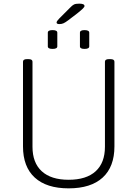

<svg xmlns="http://www.w3.org/2000/svg" viewBox="-20 -1026 752 1052"><path d="M356 6Q235 6 170.5 -53Q106 -112 106 -224V-688Q106 -702 128 -702H136Q158 -702 158 -688V-222Q158 -134 209 -87.5Q260 -41 356 -41Q453 -41 504 -87.5Q555 -134 555 -222V-688Q555 -702 577 -702H585Q607 -702 607 -688V-224Q607 -112 542.5 -53Q478 6 356 6ZM443 -758Q418 -758 418 -772V-847Q418 -861 443 -861Q469 -861 469 -847V-772Q469 -758 443 -758ZM268 -758Q242 -758 242 -772V-847Q242 -861 268 -861Q294 -861 294 -847V-772Q294 -758 268 -758ZM305 -894Q290 -894 290 -903Q290 -907 295 -913.5Q300 -920 306 -926L363 -983Q376 -997 385.5 -1001.5Q395 -1006 414 -1006Q443 -1006 443 -993Q443 -988 434.5 -979.5Q426 -971 405 -954L354 -915Q338 -903 328 -898.5Q318 -894 305 -894Z"/></svg>

Font: Asap ExtraLight
Style: Regular
Weight: 200
Designer: Pablo Cosgaya
Foundry: Omnibus-Type
Version: Version 3.001; ttfautohint (v1.8.4.7-5d5b)